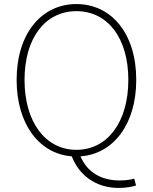

<svg xmlns="http://www.w3.org/2000/svg" viewBox="-20 -759 754 947"><path d="M101 -365C101 -573 204 -704 357 -704C510 -704 613 -573 613 -365C613 -157 510 -20 357 -20C204 -20 101 -157 101 -365ZM642 122C625 127 603 131 570 131C476 131 409 88 377 12C538 1 652 -145 652 -365C652 -594 529 -739 357 -739C185 -739 62 -594 62 -365C62 -146 174 0 334 12C368 101 448 168 566 168C600 168 633 162 651 156Z"/></svg>

Font: Noto Sans T Chinese Thin
Style: Regular
Weight: 100
Designer: Ryoko NISHIZUKA (kana & ideographs); Paul D. Hunt (Latin, Greek & Cyrillic); Wenlong ZHANG (bopomofo); Sandoll Communica
Foundry: Adobe Systems Incorporated
Version: Version 1.000;PS 1;hotconv 1.0.78;makeotf.lib2.5.61930